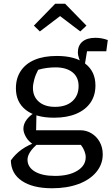

<svg xmlns="http://www.w3.org/2000/svg" viewBox="-20 -799 596 1026"><path d="M258 207Q156 207 97.5 168Q39 129 38 58Q62 24 96.5 -0.5Q131 -25 175 -39H191Q155 -9 141 13Q127 35 127 54Q127 94 166 117.5Q205 141 274 141Q348 141 393 113.5Q438 86 438 41Q438 25 431 7.5Q424 -10 412 -25H161Q133 -42 119 -66.5Q105 -91 105 -111Q105 -138 124.5 -162.5Q144 -187 175 -202L173 -103H409Q442 -103 469.5 -86Q497 -69 513 -40Q529 -11 529 26Q529 79 494.5 120.5Q460 162 399 184.5Q338 207 258 207ZM269 -170Q171 -170 118 -211.5Q65 -253 65 -327Q65 -381 91 -420Q117 -459 165.5 -479.5Q214 -500 284 -500Q382 -500 436 -458.5Q490 -417 490 -342Q490 -289 463.5 -250.5Q437 -212 387.5 -191Q338 -170 269 -170ZM274 -228Q333 -228 366.5 -258Q400 -288 400 -339Q400 -387 367 -413Q334 -439 277 -439Q255 -439 231 -436Q207 -433 184 -426Q170 -400 163 -374Q156 -348 156 -329Q156 -283 187.5 -255.5Q219 -228 274 -228ZM422 -446Q410 -465 403 -485Q396 -505 396 -518Q396 -556 420.5 -576.5Q445 -597 490 -597Q504 -597 520.5 -594.5Q537 -592 556 -585L548 -525H445L432 -446ZM328 -779 442 -662 409 -631 301 -713 193 -631 161 -662 275 -779Z"/></svg>

Font: Piazzolla Thin Medium
Style: Regular
Weight: 500
Version: Version 2.005